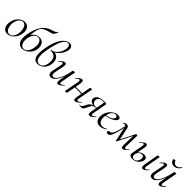

<svg xmlns="http://www.w3.org/2000/svg" viewBox="370 -2240 3767 3767"><g transform="rotate(45 2253.0 -356.5)"><path d="M28 -138Q28 -169 33 -193Q44 -251 75 -298Q106 -345 150 -372Q194 -399 243 -399Q305 -399 339 -357.5Q373 -316 373 -250Q373 -222 367 -193Q355 -132 322 -84.5Q289 -37 244.5 -11.5Q200 14 154 14Q95 14 61.5 -28Q28 -70 28 -138ZM311 -149Q316 -173 316 -207Q316 -276 289.5 -325.5Q263 -375 214 -375Q171 -375 136.5 -337Q102 -299 89 -236Q83 -208 83 -176Q83 -108 111 -59.5Q139 -11 189 -11Q231 -11 265 -48Q299 -85 311 -149Z M432 -166Q432 -206 441 -257Q498 -593 725 -657Q779 -673 803.5 -685.5Q828 -698 839 -725Q840 -727 841 -727Q843 -727 846 -725Q849 -723 850 -723Q835 -676 819 -652.5Q803 -629 780.5 -618Q758 -607 715 -597Q642 -581 602 -557.5Q562 -534 540.5 -495.5Q519 -457 507 -390Q499 -344 485 -204L461 -223Q494 -308 545 -348Q596 -388 656 -388Q726 -388 760.5 -343.5Q795 -299 795 -234Q795 -219 791 -191Q780 -132 745 -85Q710 -38 662 -12Q614 14 567 14Q506 14 469 -31Q432 -76 432 -166ZM727 -171Q733 -203 733 -231Q733 -294 707 -332.5Q681 -371 636 -371Q583 -371 547 -321.5Q511 -272 499 -205Q494 -172 494 -149Q494 -82 522 -44Q550 -6 593 -6Q637 -6 675 -49Q713 -92 727 -171Z M1198 -227Q1198 -195 1193 -167Q1185 -123 1158 -82Q1131 -41 1088 -14.5Q1045 12 992 12Q931 12 899.5 -33Q868 -78 868 -167Q868 -224 882 -305Q918 -513 991.5 -619Q1065 -725 1159 -725Q1197 -725 1218.5 -702Q1240 -679 1240 -639Q1240 -626 1237 -609Q1226 -553 1193 -501.5Q1160 -450 1115.5 -414Q1071 -378 1026 -365L1061 -387Q1122 -387 1160 -345.5Q1198 -304 1198 -227ZM1141 -141Q1147 -177 1147 -208Q1147 -359 992 -359Q988 -359 988 -366Q988 -375 991 -375Q1033 -375 1074 -404.5Q1115 -434 1145 -481.5Q1175 -529 1185 -580Q1189 -601 1189 -623Q1189 -663 1173.5 -684Q1158 -705 1132 -705Q1068 -705 1019 -605.5Q970 -506 936 -321Q920 -227 920 -169Q920 -9 1023 -9Q1066 -9 1099 -47.5Q1132 -86 1141 -141Z M1296 -61Q1296 -88 1303 -119L1339 -297Q1342 -314 1342 -324Q1342 -355 1323 -355Q1303 -355 1257 -309Q1255 -307 1253 -307Q1250 -307 1248 -310.5Q1246 -314 1249 -317Q1284 -357 1310.5 -376Q1337 -395 1362 -395Q1397 -395 1397 -349Q1397 -334 1390 -297L1358 -138Q1351 -107 1351 -82Q1351 -26 1394 -26Q1427 -26 1462.5 -68Q1498 -110 1529.5 -190Q1561 -270 1580 -379L1593 -378Q1573 -262 1537.5 -173.5Q1502 -85 1456.5 -36Q1411 13 1362 13Q1296 13 1296 -61ZM1524 -35Q1524 -61 1529 -87L1580 -379Q1583 -394 1612 -394Q1636 -394 1636 -388L1632 -365Q1626 -341 1621 -312L1580 -89Q1577 -74 1577 -62Q1577 -30 1596 -30Q1622 -30 1666 -76Q1667 -77 1669 -77Q1672 -77 1674 -73.5Q1676 -70 1674 -68Q1639 -28 1611 -9.5Q1583 9 1557 9Q1540 9 1532 -1.5Q1524 -12 1524 -35Z M1754 2 1758 -21Q1764 -45 1769 -74L1810 -297Q1813 -312 1813 -324Q1813 -356 1793 -356Q1781 -356 1762.5 -344Q1744 -332 1724 -310Q1723 -309 1721 -309Q1718 -309 1715.5 -312.5Q1713 -316 1716 -318Q1750 -357 1778.5 -376Q1807 -395 1833 -395Q1850 -395 1858 -384.5Q1866 -374 1866 -351Q1866 -325 1861 -299L1809 -7Q1808 0 1799.5 4Q1791 8 1777 8Q1763 8 1758.5 6.5Q1754 5 1754 2ZM1818 -203H2050L2047 -183H1814ZM1997 -35Q1997 -56 2003 -87L2055 -380Q2056 -386 2064 -390.5Q2072 -395 2086 -395Q2109 -395 2109 -388Q2108 -382 2103 -358Q2098 -334 2094 -313L2053 -90Q2050 -75 2050 -63Q2050 -31 2071 -31Q2082 -31 2100.5 -43Q2119 -55 2139 -77Q2141 -79 2143 -79Q2146 -79 2148 -75.5Q2150 -72 2147 -69Q2113 -29 2085 -10.5Q2057 8 2031 8Q2013 8 2005 -2Q1997 -12 1997 -35Z M2145 1Q2143 1 2143 -2Q2143 -9 2148 -9L2162 -8Q2189 -8 2206.5 -31.5Q2224 -55 2243 -100Q2287 -192 2384 -192L2389 -188Q2321 -188 2283 -212Q2245 -236 2245 -277Q2245 -282 2247 -294Q2256 -345 2311 -370.5Q2366 -396 2450 -396Q2478 -396 2490 -394.5Q2502 -393 2505.5 -388.5Q2509 -384 2507 -375L2455 -89Q2452 -74 2452 -62Q2452 -30 2472 -30Q2483 -30 2501.5 -42Q2520 -54 2541 -76Q2542 -77 2544 -77Q2547 -77 2549 -73.5Q2551 -70 2549 -68Q2514 -28 2486 -9.5Q2458 9 2432 9Q2415 9 2406.5 -1.5Q2398 -12 2398 -35Q2398 -56 2404 -87L2447 -312Q2454 -352 2454 -361Q2454 -374 2448.5 -377.5Q2443 -381 2429 -381Q2365 -381 2333.5 -354.5Q2302 -328 2302 -289Q2302 -255 2325.5 -228.5Q2349 -202 2396 -202Q2419 -202 2443 -208L2437 -191Q2392 -191 2368 -182Q2344 -173 2328.5 -151Q2313 -129 2290 -78Q2272 -36 2253.5 -13.5Q2235 9 2201 9Q2182 9 2145 1Z M2593 -133Q2593 -155 2598 -185Q2607 -236 2640 -285.5Q2673 -335 2722.5 -367Q2772 -399 2826 -399Q2862 -399 2880.5 -384.5Q2899 -370 2894 -345Q2888 -314 2850.5 -285.5Q2813 -257 2755.5 -237.5Q2698 -218 2634 -211L2636 -224Q2716 -235 2767 -260Q2818 -285 2827 -324Q2829 -334 2829 -338Q2829 -355 2815 -363.5Q2801 -372 2782 -372Q2734 -372 2702 -329Q2670 -286 2659 -218Q2653 -187 2653 -159Q2653 -97 2680.5 -59.5Q2708 -22 2759 -22Q2816 -22 2860 -55H2862Q2865 -55 2867.5 -52Q2870 -49 2867 -46Q2797 12 2721 12Q2658 12 2625.5 -28.5Q2593 -69 2593 -133Z M3317 -87 3323 -348 3352 -376 3166 -7Q3165 -5 3159 -5Q3151 -5 3150 -10L3087 -304Q3080 -335 3069.5 -349.5Q3059 -364 3041 -364Q3019 -364 3004 -349L3000 -347Q2996 -347 2994 -350Q2992 -353 2995 -356Q3032 -393 3076 -393Q3098 -393 3113.5 -379Q3129 -365 3135 -338L3190 -68L3163 -39L3329 -367Q3335 -380 3340.5 -384Q3346 -388 3359 -388Q3369 -388 3373 -384.5Q3377 -381 3377 -372L3369 -89Q3368 -58 3372.5 -45.5Q3377 -33 3393 -33Q3406 -33 3416.5 -41Q3427 -49 3455 -76L3457 -77Q3460 -77 3462.5 -73.5Q3465 -70 3463 -68L3447 -52Q3412 -17 3394.5 -4Q3377 9 3356 9Q3331 9 3323 -12Q3315 -33 3317 -87ZM2903 -27Q2908 -53 2941 -53Q2972 -53 2994 -83.5Q3016 -114 3035.5 -178.5Q3055 -243 3083 -365L3100 -361Q3065 -205 3043.5 -131Q3022 -57 2998 -24Q2974 9 2938 9Q2920 9 2910.5 -1Q2901 -11 2903 -27Z M3875 -42Q3875 -64 3879 -87L3930 -379Q3931 -386 3939.5 -390Q3948 -394 3962 -394Q3985 -394 3985 -388L3981 -365Q3975 -341 3970 -312L3930 -89Q3927 -74 3927 -62Q3927 -30 3947 -30Q3959 -30 3977 -42Q3995 -54 4016 -76Q4017 -77 4019 -77Q4023 -77 4025 -73.5Q4027 -70 4024 -68Q3957 9 3911 9Q3875 9 3875 -42ZM3543 -52Q3543 -60 3547 -82L3589 -297Q3592 -312 3592 -324Q3592 -339 3586.5 -347.5Q3581 -356 3572 -356Q3550 -356 3505 -308Q3504 -307 3502 -307Q3498 -307 3496 -310.5Q3494 -314 3497 -317Q3542 -361 3564.5 -378Q3587 -395 3611 -395Q3629 -395 3638 -384Q3647 -373 3647 -348Q3647 -329 3641 -299L3600 -91Q3597 -78 3597 -65Q3597 -35 3613.5 -19.5Q3630 -4 3657 -4Q3685 -4 3706.5 -21.5Q3728 -39 3740.5 -64.5Q3753 -90 3756 -112Q3757 -118 3757 -128Q3757 -156 3742 -170.5Q3727 -185 3703 -185Q3670 -185 3639.5 -159.5Q3609 -134 3600 -91L3586 -92Q3593 -128 3617 -156Q3641 -184 3674.5 -199Q3708 -214 3742 -214Q3774 -214 3794.5 -196.5Q3815 -179 3815 -147Q3815 -110 3790.5 -72.5Q3766 -35 3723 -11Q3680 13 3627 13Q3543 13 3543 -52Z M4107 -61Q4107 -88 4114 -119L4150 -297Q4153 -314 4153 -324Q4153 -355 4134 -355Q4114 -355 4068 -309Q4066 -307 4064 -307Q4061 -307 4059 -310.5Q4057 -314 4060 -317Q4095 -357 4121.5 -376Q4148 -395 4173 -395Q4208 -395 4208 -349Q4208 -334 4201 -297L4169 -138Q4162 -107 4162 -82Q4162 -26 4205 -26Q4238 -26 4273.5 -68Q4309 -110 4340.5 -190Q4372 -270 4391 -379L4404 -378Q4384 -262 4348.5 -173.5Q4313 -85 4267.5 -36Q4222 13 4173 13Q4107 13 4107 -61ZM4335 -35Q4335 -61 4340 -87L4391 -379Q4394 -394 4423 -394Q4447 -394 4447 -388L4443 -365Q4437 -341 4432 -312L4391 -89Q4388 -74 4388 -62Q4388 -30 4407 -30Q4433 -30 4477 -76Q4478 -77 4480 -77Q4483 -77 4485 -73.5Q4487 -70 4485 -68Q4450 -28 4422 -9.5Q4394 9 4368 9Q4351 9 4343 -1.5Q4335 -12 4335 -35ZM4202 -551Q4201 -557 4214.5 -561.5Q4228 -566 4242 -566Q4252 -566 4253 -563Q4263 -532 4285 -514.5Q4307 -497 4334 -497Q4361 -497 4386.5 -513.5Q4412 -530 4431 -561Q4433 -564 4435 -564Q4439 -564 4442 -561.5Q4445 -559 4444 -556Q4422 -510 4385 -486Q4348 -462 4307 -462Q4266 -462 4237 -486Q4208 -510 4202 -551Z"/></g></svg>

Font: Cormorant Infant
Style: Italic
Weight: 400
Italic angle: -10°
Designer: Christian Thalmann (Catharsis Fonts)
Foundry: Catharsis Fonts
Version: Version 4.000